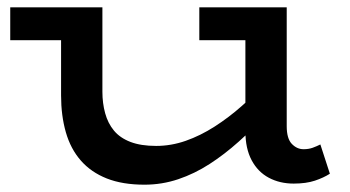

<svg xmlns="http://www.w3.org/2000/svg" viewBox="-20 -491 956 525"><path d="M375 14Q315 14 272 -3Q229 -20 201 -52Q173 -84 160 -129.5Q147 -175 147 -230V-471H260V-240Q260 -209 267.5 -181.5Q275 -154 291.5 -134Q308 -114 336.5 -103Q365 -92 407 -92Q448 -92 488 -106Q528 -120 567 -145Q606 -170 641.5 -201.5Q677 -233 708 -267V-177Q671 -138 632.5 -103.5Q594 -69 553 -42.5Q512 -16 467.5 -1Q423 14 375 14ZM8 -381V-471H238V-381ZM783 11Q745 11 715 -5Q685 -21 668 -53Q651 -85 651 -132V-471H764V-146Q764 -112 778 -97.5Q792 -83 810 -83Q824 -83 835 -87Q846 -91 856 -96L882 -16Q865 -5 841 3Q817 11 783 11ZM525 -381V-471H748V-381Z"/></svg>

Font: BioRhyme SemiExpanded Medium
Style: Regular
Weight: 500
Width: 6
Designer: Aoife Mooney
Foundry: Aoife Mooney Type
Version: Version 1.600;gftools[0.9.33]